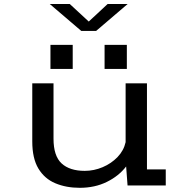

<svg xmlns="http://www.w3.org/2000/svg" viewBox="-20 -908 915 940"><path d="M370.5 11.5Q303.5 11.5 250.8 -10.8Q198 -33 168 -82.8Q138 -132.5 138 -215.5V-500H242V-229Q242 -144.5 281.5 -108Q321 -71.5 395 -71.5Q440 -71.5 482.5 -89.5Q525 -107.5 555.5 -139.2Q586 -171 595 -212V-500H699.5V-78.5H791.5V0H604.5L597.5 -93Q562 -46.5 503.2 -17.5Q444.5 11.5 370.5 11.5ZM227 -688.5H336V-570.5H227ZM492 -688.5H601V-570.5H492ZM223.5 -888.5H321.5L414.5 -802.5L507 -888.5H605L450.5 -756.5H378Z"/></svg>

Font: Trispace SemiExpanded
Style: Regular
Weight: 400
Width: 6
Designer: Tyler Finck
Foundry: Etcetera Type Company
Version: Version 1.210; ttfautohint (v1.8.3)